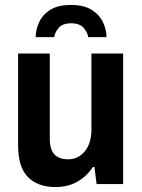

<svg xmlns="http://www.w3.org/2000/svg" viewBox="-20 -743 574 775"><path d="M267 -723Q318 -723 349.5 -703.5Q381 -684 395.5 -653.5Q410 -623 410 -593H336Q334 -611 318 -630Q302 -649 267 -649Q233 -649 217 -630.5Q201 -612 199 -593H124Q124 -623 138 -653.5Q152 -684 183 -703.5Q214 -723 267 -723ZM204 12Q133 12 93 -28Q53 -68 53 -157V-527H181V-183Q181 -139 200 -119.5Q219 -100 255 -100Q296 -100 322.5 -132.5Q349 -165 349 -220V-527H477V0H370L361 -69H355Q330 -31 292 -9.5Q254 12 204 12Z"/></svg>

Font: Archivo SemiCondensed
Style: Bold
Weight: 680
Width: 4
Designer: Hector Gatti
Foundry: Omnibus-Type
Version: Version 2.001; ttfautohint (v1.8.3)